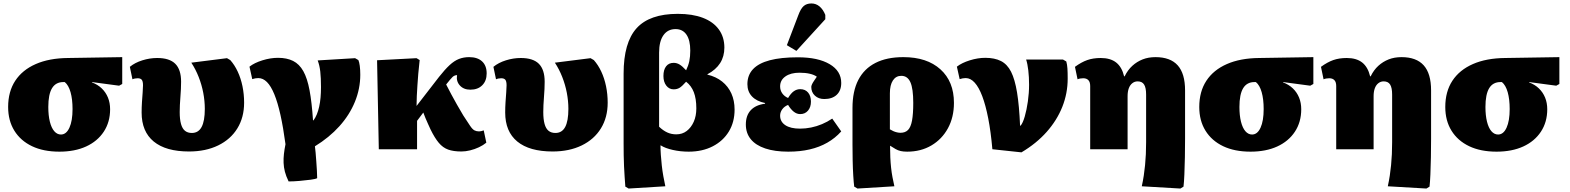

<svg xmlns="http://www.w3.org/2000/svg" viewBox="-20 -862 9066 1109"><path d="M323 14Q231 14 165 -17.5Q99 -49 63 -107Q27 -165 27 -244Q27 -333 68 -395.5Q109 -458 186.5 -492Q264 -526 373 -527L686 -532V-377L668 -367L511 -388V-386Q544 -374 567.5 -351.5Q591 -329 603.5 -298.5Q616 -268 616 -231Q616 -157 579.5 -101.5Q543 -46 477.5 -16Q412 14 323 14ZM332 -85Q363 -85 381 -124.5Q399 -164 399 -232Q399 -289 387.5 -329.5Q376 -370 354 -388H346Q302 -388 280.5 -352.5Q259 -317 259 -244Q259 -195 268 -159Q277 -123 293.5 -104Q310 -85 332 -85Z M1072 13Q938 13 868 -44.5Q798 -102 798 -212Q798 -242 800 -272.5Q802 -303 804 -328.5Q806 -354 806 -369Q806 -392 799 -401Q792 -410 775 -410Q768 -410 759.5 -408.5Q751 -407 745 -404L730 -476Q759 -500 802 -513.5Q845 -527 888 -527Q959 -527 992.5 -493.5Q1026 -460 1026 -390Q1026 -371 1025 -348Q1024 -325 1022 -301.5Q1020 -278 1019 -255.5Q1018 -233 1018 -215Q1018 -173 1025.5 -146Q1033 -119 1048.5 -106.5Q1064 -94 1088 -94Q1126 -94 1144.5 -128.5Q1163 -163 1163 -233Q1163 -279 1154 -326Q1145 -373 1127.5 -417.5Q1110 -462 1085 -500L1291 -526L1310 -515Q1335 -487 1353 -448.5Q1371 -410 1380.5 -364Q1390 -318 1390 -269Q1390 -184 1351 -120.5Q1312 -57 1240 -22Q1168 13 1072 13Z M1647 186Q1632 155 1625.5 129.5Q1619 104 1618 78.5Q1617 53 1620 27Q1623 1 1629 -29Q1616 -126 1600 -198Q1584 -270 1564.5 -317.5Q1545 -365 1522 -388Q1499 -411 1472 -411Q1455 -411 1437 -405L1421 -477Q1449 -499 1495.5 -513.5Q1542 -528 1586 -528Q1637 -528 1673 -510Q1709 -492 1732 -451Q1755 -410 1768 -340.5Q1781 -271 1788 -167H1791Q1802 -182 1810 -201.5Q1818 -221 1823.5 -245.5Q1829 -270 1831.5 -298.5Q1834 -327 1834 -359Q1834 -412 1830 -448Q1826 -484 1815 -513L2031 -526L2050 -515Q2055 -504 2058 -482Q2061 -460 2061 -430Q2061 -350 2030 -274Q1999 -198 1940.5 -133Q1882 -68 1799 -17Q1801 -4 1803 19.5Q1805 43 1807 71Q1809 99 1810.5 124.5Q1812 150 1812 167Q1804 172 1774.5 176Q1745 180 1710 183Q1675 186 1647 186Z M2645 13Q2599 13 2568.5 2Q2538 -9 2514.5 -37Q2491 -65 2467 -114Q2459 -132 2451.5 -148Q2444 -164 2437.5 -180Q2431 -196 2425 -212L2389 -164V0H2168L2158 -514L2386 -526L2404 -515Q2399 -473 2396 -436.5Q2393 -400 2391 -368.5Q2389 -337 2387.5 -308Q2386 -279 2386 -250L2516 -418Q2550 -461 2577 -486Q2604 -511 2631 -521.5Q2658 -532 2690 -532Q2738 -532 2764.5 -507.5Q2791 -483 2791 -438Q2791 -395 2765.5 -369.5Q2740 -344 2697 -344Q2658 -344 2636 -368.5Q2614 -393 2620 -428Q2613 -428 2606.5 -425.5Q2600 -423 2594 -417.5Q2588 -412 2579 -401L2557 -374Q2572 -345 2587 -316.5Q2602 -288 2619 -258.5Q2636 -229 2656 -195Q2682 -155 2695.5 -135Q2709 -115 2720.5 -109Q2732 -103 2747 -103Q2754 -103 2759.5 -104.5Q2765 -106 2774 -109L2789 -38Q2771 -23 2746.5 -11.5Q2722 0 2695.5 6.5Q2669 13 2645 13Z M3172 13Q3038 13 2968 -44.5Q2898 -102 2898 -212Q2898 -242 2900 -272.5Q2902 -303 2904 -328.5Q2906 -354 2906 -369Q2906 -392 2899 -401Q2892 -410 2875 -410Q2868 -410 2859.5 -408.5Q2851 -407 2845 -404L2830 -476Q2859 -500 2902 -513.5Q2945 -527 2988 -527Q3059 -527 3092.5 -493.5Q3126 -460 3126 -390Q3126 -371 3125 -348Q3124 -325 3122 -301.5Q3120 -278 3119 -255.5Q3118 -233 3118 -215Q3118 -173 3125.5 -146Q3133 -119 3148.5 -106.5Q3164 -94 3188 -94Q3226 -94 3244.5 -128.5Q3263 -163 3263 -233Q3263 -279 3254 -326Q3245 -373 3227.5 -417.5Q3210 -462 3185 -500L3391 -526L3410 -515Q3435 -487 3453 -448.5Q3471 -410 3480.5 -364Q3490 -318 3490 -269Q3490 -184 3451 -120.5Q3412 -57 3340 -22Q3268 13 3172 13Z M3611 227 3592 216Q3590 190 3588 160.5Q3586 131 3584.5 99.5Q3583 68 3582.5 34.5Q3582 1 3582 -32V-437Q3582 -616 3657 -699Q3732 -782 3895 -782Q3980 -782 4040 -759Q4100 -736 4132 -692Q4164 -648 4164 -587Q4164 -536 4139.5 -497.5Q4115 -459 4066 -433V-431Q4116 -419 4151 -391Q4186 -363 4204.5 -322Q4223 -281 4223 -229Q4223 -157 4190 -102.5Q4157 -48 4097 -17Q4037 14 3958 14Q3910 14 3866 4Q3822 -6 3797 -22H3795Q3795 3 3797 32.5Q3799 62 3802.5 93.5Q3806 125 3811.5 156Q3817 187 3823 214ZM3886 -86Q3921 -86 3946.5 -105.5Q3972 -125 3987 -158.5Q4002 -192 4002 -236Q4002 -292 3987.5 -329.5Q3973 -367 3943 -390Q3920 -364 3905.5 -355Q3891 -346 3871 -346Q3845 -346 3828.5 -367.5Q3812 -389 3812 -423Q3812 -459 3827.5 -479Q3843 -499 3871 -499Q3889 -499 3905 -489.5Q3921 -480 3943 -456Q3956 -483 3961.5 -509Q3967 -535 3967 -570Q3967 -630 3945 -662Q3923 -694 3882 -694Q3837 -694 3812 -658.5Q3787 -623 3787 -558V-130Q3810 -108 3834 -97Q3858 -86 3886 -86Z M4533 14Q4455 14 4400 -4.5Q4345 -23 4316.5 -58Q4288 -93 4288 -143Q4288 -195 4316.5 -225.5Q4345 -256 4399 -263V-267Q4350 -277 4323.5 -305Q4297 -333 4297 -376Q4297 -428 4329.5 -462.5Q4362 -497 4426.5 -514Q4491 -531 4589 -531Q4705 -531 4772 -491.5Q4839 -452 4839 -383Q4839 -339 4813 -314.5Q4787 -290 4741 -290Q4708 -290 4687 -309.5Q4666 -329 4666 -360Q4666 -365 4669.5 -373.5Q4673 -382 4680.5 -393Q4688 -404 4698 -419Q4683 -430 4657.5 -436Q4632 -442 4598 -442Q4547 -442 4516.5 -420.5Q4486 -399 4486 -363Q4486 -340 4498.5 -322.5Q4511 -305 4532 -296Q4548 -323 4565 -335Q4582 -347 4602 -347Q4631 -347 4647.5 -327.5Q4664 -308 4664 -275Q4664 -243 4647 -223Q4630 -203 4602 -203Q4582 -203 4564.5 -217Q4547 -231 4532 -256Q4511 -248 4498.5 -231Q4486 -214 4486 -194Q4486 -159 4516 -139Q4546 -119 4601 -119Q4633 -119 4665 -125.5Q4697 -132 4728 -145Q4759 -158 4787 -177L4839 -103Q4804 -64 4758.5 -38Q4713 -12 4657 1Q4601 14 4533 14ZM4580 -568 4525 -601 4591 -774Q4605 -812 4622 -827Q4639 -842 4667 -842Q4693 -842 4713.5 -825Q4734 -808 4747 -776V-751Z M4933 227 4914 216Q4911 193 4908.5 153Q4906 113 4905 65Q4904 17 4904 -28V-238Q4904 -335 4937.5 -400Q4971 -465 5036.5 -498.5Q5102 -532 5198 -532Q5334 -532 5412 -461.5Q5490 -391 5490 -268Q5490 -185 5455.5 -121.5Q5421 -58 5360 -22Q5299 14 5220 14Q5198 14 5182.5 10.5Q5167 7 5153 -1Q5139 -9 5122 -20H5121Q5121 17 5122.5 48Q5124 79 5127 107Q5130 135 5135 161.5Q5140 188 5146 214ZM5181 -95Q5209 -95 5225 -111.5Q5241 -128 5248 -166Q5255 -204 5255 -268Q5255 -350 5238.5 -387Q5222 -424 5186 -424Q5155 -424 5137.5 -397.5Q5120 -371 5120 -323V-115Q5130 -109 5140 -104.5Q5150 -100 5161 -97.5Q5172 -95 5181 -95Z M5880 18 5712 0Q5703 -102 5688 -178.5Q5673 -255 5653.5 -306.5Q5634 -358 5610 -384.5Q5586 -411 5558 -411Q5541 -411 5523 -405L5507 -477Q5535 -499 5581.5 -513.5Q5628 -528 5671 -528Q5725 -528 5761.5 -509.5Q5798 -491 5820 -447.5Q5842 -404 5854.5 -328Q5867 -252 5872 -136H5875Q5888 -151 5899 -189Q5910 -227 5917 -276Q5924 -325 5924 -373Q5924 -417 5919.5 -455.5Q5915 -494 5907 -518H6120L6139 -507Q6144 -489 6145.5 -466.5Q6147 -444 6147 -408Q6147 -323 6116 -245Q6085 -167 6025.5 -100Q5966 -33 5880 18Z M6798 227 6575 214Q6582 182 6586.5 152Q6591 122 6594 91.5Q6597 61 6598.5 28Q6600 -5 6600 -41V-316Q6600 -355 6588.5 -373.5Q6577 -392 6551 -392Q6534 -392 6520.5 -381.5Q6507 -371 6500 -352Q6493 -333 6493 -306V0H6277V-365Q6277 -388 6266.5 -399Q6256 -410 6237 -410Q6218 -410 6204 -404L6189 -476Q6226 -503 6260 -515Q6294 -527 6338 -527Q6394 -527 6427 -501Q6460 -475 6473 -421H6476Q6494 -458 6520.5 -482Q6547 -506 6580 -519Q6613 -532 6654 -532Q6740 -532 6782.5 -484.5Q6825 -437 6825 -340V-62Q6825 -9 6824 45.5Q6823 100 6821 145.5Q6819 191 6816 216Z M7203 14Q7111 14 7045 -17.5Q6979 -49 6943 -107Q6907 -165 6907 -244Q6907 -333 6948 -395.5Q6989 -458 7066.5 -492Q7144 -526 7253 -527L7566 -532V-377L7548 -367L7391 -388V-386Q7424 -374 7447.5 -351.5Q7471 -329 7483.5 -298.5Q7496 -268 7496 -231Q7496 -157 7459.5 -101.5Q7423 -46 7357.5 -16Q7292 14 7203 14ZM7212 -85Q7243 -85 7261 -124.5Q7279 -164 7279 -232Q7279 -289 7267.5 -329.5Q7256 -370 7234 -388H7226Q7182 -388 7160.5 -352.5Q7139 -317 7139 -244Q7139 -195 7148 -159Q7157 -123 7173.5 -104Q7190 -85 7212 -85Z M8219 227 7996 214Q8003 182 8007.5 152Q8012 122 8015 91.5Q8018 61 8019.5 28Q8021 -5 8021 -41V-316Q8021 -355 8009.5 -373.5Q7998 -392 7972 -392Q7955 -392 7941.5 -381.5Q7928 -371 7921 -352Q7914 -333 7914 -306V0H7698V-365Q7698 -388 7687.5 -399Q7677 -410 7658 -410Q7639 -410 7625 -404L7610 -476Q7647 -503 7681 -515Q7715 -527 7759 -527Q7815 -527 7848 -501Q7881 -475 7894 -421H7897Q7915 -458 7941.5 -482Q7968 -506 8001 -519Q8034 -532 8075 -532Q8161 -532 8203.5 -484.5Q8246 -437 8246 -340V-62Q8246 -9 8245 45.5Q8244 100 8242 145.5Q8240 191 8237 216Z M8624 14Q8532 14 8466 -17.5Q8400 -49 8364 -107Q8328 -165 8328 -244Q8328 -333 8369 -395.5Q8410 -458 8487.5 -492Q8565 -526 8674 -527L8987 -532V-377L8969 -367L8812 -388V-386Q8845 -374 8868.5 -351.5Q8892 -329 8904.5 -298.5Q8917 -268 8917 -231Q8917 -157 8880.5 -101.5Q8844 -46 8778.5 -16Q8713 14 8624 14ZM8633 -85Q8664 -85 8682 -124.5Q8700 -164 8700 -232Q8700 -289 8688.5 -329.5Q8677 -370 8655 -388H8647Q8603 -388 8581.5 -352.5Q8560 -317 8560 -244Q8560 -195 8569 -159Q8578 -123 8594.5 -104Q8611 -85 8633 -85Z"/></svg>

Font: Literata 18pt Black
Style: Regular
Weight: 900
Designer: Latin by Veronika Burian and Jose Scaglione. Greek by Irene Vlachou. Cyrillic by Vera Evstafieva.
Foundry: TypeTogether
Version: Version 3.103;gftools[0.9.29]